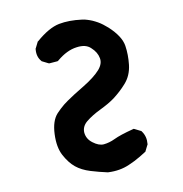

<svg xmlns="http://www.w3.org/2000/svg" viewBox="-66 -598 632 662"><g transform="rotate(-10 250.0 -266.5)"><path d="M259.8 2Q230 -4.4 201.2 -13.2Q170.9 -22.5 150.9 -38.8Q130.9 -55.2 115.2 -84.5Q99.6 -113.8 101.6 -159.7Q103.5 -206.1 124.5 -229Q130.9 -235.8 137.7 -242.2Q144.5 -248.5 151.6 -254.4Q158.7 -260.3 166 -265.1Q177.2 -272.9 192.9 -283Q208.5 -293 229 -305.2Q268.1 -329.1 287.6 -351.1Q304.7 -371.1 300.8 -390.6Q296.9 -412.1 277.8 -429.2Q269.5 -437.5 257.1 -440.7Q244.6 -443.8 228 -441.4Q193.4 -437 158.7 -407.7L156.2 -405.8L153.3 -405.3L127.9 -403.3H125L122.6 -404.3L103 -414.1L101.1 -415L100.1 -416.5Q85.4 -433.1 87.9 -459V-460.9L88.9 -462.4L98.6 -481.9L99.6 -483.9L100.6 -484.9H101.1Q146 -523.9 182.6 -531.2Q218.3 -538.1 262.7 -532.2Q267.1 -531.7 271.7 -530.8Q276.4 -529.8 280.8 -528.3Q285.2 -526.9 289.6 -525.4Q293.9 -523.9 298.3 -522Q302.7 -520 307.1 -517.8Q311.5 -515.6 315.7 -513.2Q319.8 -510.7 324 -508.1Q328.1 -505.4 332.3 -502.2Q336.4 -499 340.3 -495.6Q344.2 -492.2 348.6 -488.8Q368.7 -470.2 380.1 -452.6Q391.6 -435.1 394.5 -417.5Q399.4 -385.7 395.5 -350.6Q391.1 -313 368.2 -287.6Q357.4 -275.4 346.4 -265.4Q335.4 -255.4 324.7 -247.1Q319.3 -243.2 313.2 -239Q307.1 -234.9 300.3 -231Q293.5 -227.1 286.4 -223.4Q279.3 -219.7 271.5 -215.8Q256.3 -208.5 243.7 -200.7Q231 -192.9 220.2 -184.1Q201.7 -168.5 203.1 -147Q204.1 -136.2 209.2 -127Q214.4 -117.7 224.6 -109.9Q245.1 -94.2 262.7 -95.7Q282.7 -97.7 301.8 -106.9Q313 -112.3 329.8 -117.9Q346.7 -123.5 369.6 -129.4L373 -130.4L376.5 -128.9L396 -119.1L397.9 -118.2L399.4 -116.2Q413.6 -96.7 411.1 -71.3V-69.3L410.2 -67.9L400.4 -48.3L399.4 -45.9L397 -44.4Q387.2 -38.1 377 -32Q366.7 -25.9 356.2 -20.5Q345.7 -15.1 335 -10.7Q301.8 3.9 261.2 2H260.7Z"/></g></svg>

Font: NaikaiFont
Style: Bold
Weight: 700
Version: Version 1.89